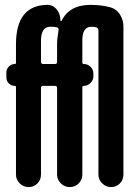

<svg xmlns="http://www.w3.org/2000/svg" viewBox="-20 -760 540 780"><path d="M146.5 -593.8V-508.8Q146.5 -500 155.3 -500H204.1Q211.9 -500 211.9 -508.8V-580.1Q211.9 -603.5 217.8 -636.7Q219.7 -646.5 210.9 -648.9Q202.1 -651.4 183.6 -651.4Q146.5 -650.4 146.5 -593.8ZM40 -411.1Q26.4 -411.1 16.1 -420.9Q5.9 -430.7 5.9 -445.3V-465.8Q5.9 -479.5 16.1 -489.7Q26.4 -500 40 -500Q44.9 -500 44.9 -504.9V-580.1Q44.9 -737.3 169.9 -740.2Q194.3 -741.2 210 -722.2Q225.6 -703.1 225.6 -676.8V-675.8Q225.6 -673.8 227.1 -673.8Q228.5 -673.8 230.5 -675.8Q261.7 -740.2 347.7 -740.2Q391.6 -740.2 427.7 -730.5Q453.1 -723.6 467.3 -701.2Q481.4 -678.7 481.4 -652.3V-50.8Q481.4 -29.3 466.8 -14.6Q452.1 0 431.2 0Q410.2 0 395 -15.1Q379.9 -30.3 379.9 -50.8V-634.8Q379.9 -644.5 373 -648.4Q364.3 -651.4 351.6 -651.4Q313.5 -651.4 314.5 -593.8V-505.9Q314.5 -500 320.3 -500Q335.9 -500 347.7 -488.8Q359.4 -477.5 359.4 -460.9V-450.2Q359.4 -434.6 347.7 -422.9Q335.9 -411.1 320.3 -411.1Q314.5 -411.1 314.5 -405.3V-50.8Q314.5 -29.3 299.3 -14.6Q284.2 0 263.2 0Q242.2 0 227.1 -15.1Q211.9 -30.3 211.9 -50.8V-402.3Q211.9 -411.1 204.1 -411.1H155.3Q146.5 -411.1 146.5 -402.3V-50.8Q146.5 -29.3 131.8 -14.6Q117.2 0 96.2 0Q75.2 0 60.1 -15.1Q44.9 -30.3 44.9 -50.8V-406.2Q44.9 -411.1 40 -411.1Z"/></svg>

Font: Rounded Mgen+ 1m medium
Style: Regular
Weight: 500
Designer: [Source Han Sans]
Ryoko NISHIZUKA  (kana & ideographs); Paul D. Hunt (Latin, Greek & Cyrillic); Wenlong ZHANG  (bopomofo
Version: Version 1.059.20150602